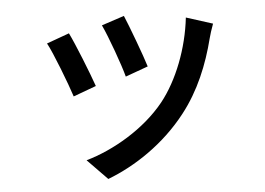

<svg xmlns="http://www.w3.org/2000/svg" viewBox="-49 -648 1098 795"><g transform="rotate(-5 500.0 -250.5)"><path d="M493 -584 399 -553C422 -505 467 -380 479 -333L573 -367C560 -411 511 -542 493 -584ZM858 -520 748 -555C734 -429 684 -299 615 -213C532 -110 400 -34 287 -2L370 83C483 40 607 -41 699 -159C769 -248 812 -354 839 -461C843 -477 849 -495 858 -520ZM260 -532 166 -498C188 -459 240 -323 257 -270L352 -305C333 -360 283 -486 260 -532Z"/></g></svg>

Font: Noto Sans JP Medium
Style: Regular
Weight: 500
Designer: Ryoko NISHIZUKA 西塚涼子 (kana, bopomofo & ideographs); Paul D. Hunt (Latin, Greek & Cyrillic); Sandoll Communications 산돌커뮤니
Foundry: Adobe
Version: Version 2.004;hotconv 1.0.118;makeotfexe 2.5.65603